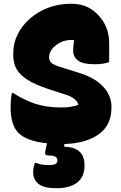

<svg xmlns="http://www.w3.org/2000/svg" viewBox="-20 -740 640 1013"><path d="M426 132Q426 193 387.5 223Q349 253 278 253Q212 253 183.5 230.5Q155 208 155 168Q155 153 157.5 142.5Q160 132 164 119H170Q184 125 198.5 128Q213 131 238 131Q261 131 272 125.5Q283 120 283 106Q283 94 272.5 87Q262 80 233 80Q223 80 220 75Q217 70 218 65Q220 49 228 16Q119 5 75 -41Q56 -61 46 -94.5Q36 -128 36 -175Q36 -198 38 -217.5Q40 -237 43 -250H49Q103 -214 163.5 -193.5Q224 -173 300 -173Q330 -173 353.5 -176.5Q377 -180 393 -187V-190Q381 -223 329 -240L236 -270Q164 -294 123.5 -320Q83 -346 66.5 -377.5Q50 -409 50 -447V-460Q50 -512 73 -558.5Q96 -605 137.5 -641.5Q179 -678 234 -699Q289 -720 353 -720Q400 -720 433 -706.5Q466 -693 494 -665Q556 -603 556 -513V-412Q541 -407 522.5 -404Q504 -401 481 -401Q420 -401 393 -419.5Q366 -438 366 -473Q366 -495 371 -528Q364 -529 354 -529Q324 -529 297.5 -515.5Q271 -502 255 -481.5Q239 -461 239 -440V-436Q240 -419 251 -408.5Q262 -398 297 -387L393 -357Q464 -335 502 -303.5Q540 -272 554 -240Q568 -208 568 -182V-171Q568 -80 501.5 -32Q435 16 320 20Q319 22 319 24V34Q371 35 398.5 59Q426 83 426 132Z"/></svg>

Font: Recursive Sn Csl St Blk
Style: Regular
Weight: 900
Version: Version 1.079;hotconv 1.0.112;makeotfexe 2.5.65598; ttfautoh